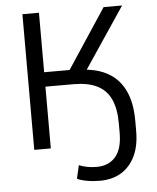

<svg xmlns="http://www.w3.org/2000/svg" viewBox="-59 -755 811 994"><g transform="rotate(-5 346.0 -258.0)"><path d="M420 189Q384 189 351.5 183Q319 177 302 168L318 99Q337 107 360 111.5Q383 116 410 116Q472 116 507.5 75Q543 34 543 -49V-99Q543 -175 520 -224.5Q497 -274 449 -297.5Q401 -321 328 -321H181V0H95V-705H181V-396H328L300 -376L517 -705H613L383 -362L371 -392Q455 -389 512.5 -356Q570 -323 599.5 -260.5Q629 -198 629 -105V-51Q629 26 603 79.5Q577 133 530.5 161Q484 189 420 189Z"/></g></svg>

Font: Nunito Sans 10pt
Style: Regular
Weight: 400
Designer: Vernon Adams
Foundry: Vernon Adams
Version: Version 3.101;gftools[0.9.27]